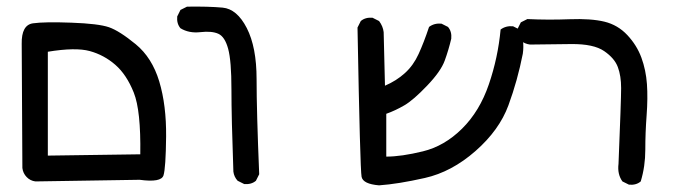

<svg xmlns="http://www.w3.org/2000/svg" viewBox="-20 -433 2040 574"><path d="M85.9 109.4Q70.3 107.4 59.6 96.2Q48.8 85 46.9 69.3L44.9 -301.8Q43.9 -358.4 78.6 -363.3Q113.3 -368.2 193.8 -365.2Q274.4 -362.3 305.7 -351.6Q336.9 -340.8 385.7 -300.8Q434.6 -260.7 456.1 -189.5Q477.5 -118.2 476.6 -24.4Q475.6 69.3 468.8 91.3Q461.9 113.3 397.5 104.5ZM399.4 28.3Q401.4 -102.5 379.9 -156.2Q358.4 -210 324.7 -239.3Q291 -268.6 248.5 -280.3Q206.1 -292 123 -278.3V32.2Z M710 117.2 690.4 107.4Q679.7 95.7 677.7 80.1Q671.9 -81.1 671.9 -166Q671.9 -251 662.1 -287.1Q652.3 -323.2 632.8 -332Q613.3 -340.8 579.1 -336.9Q544.9 -333 519.5 -348.6Q507.8 -362.3 509.8 -383.8L519.5 -403.3L539.1 -413.1Q602.5 -414.1 645.5 -410.2Q688.5 -406.2 717.8 -349.1Q747.1 -292 747.1 -196.3Q747.1 -100.6 754.9 87.9L745.1 107.4Q731.4 119.1 710 117.2Z M1113.3 121.1Q1065.4 117.2 1061 95.7Q1056.6 74.2 1048.8 -350.6L1058.6 -370.1Q1072.3 -381.8 1093.8 -379.9L1113.3 -370.1Q1125 -354.5 1127 -336.9L1130.9 -176.8Q1165 -191.4 1190.4 -214.4Q1215.8 -237.3 1231.4 -271.5Q1247.1 -305.7 1262.7 -352.5Q1278.3 -364.3 1299.8 -362.3L1319.3 -352.5Q1331.1 -338.9 1329.1 -317.4Q1321.3 -284.2 1309.6 -252Q1297.9 -219.7 1256.8 -176.8Q1215.8 -133.8 1189 -118.2Q1162.1 -102.5 1134.8 -92.8V35.2Q1179.7 35.2 1244.1 19.5Q1308.6 3.9 1361.3 -48.3Q1414.1 -100.6 1441.4 -180.7Q1468.8 -260.7 1476.6 -344.7Q1492.2 -356.4 1513.7 -354.5L1533.2 -344.7Q1548.8 -313.5 1543 -272.5Q1527.3 -192.4 1500 -118.2Q1472.7 -43.9 1401.4 18.6Q1330.1 81.1 1250 99.1Q1169.9 117.2 1113.3 121.1Z M1860.4 119.1 1840.8 109.4Q1825.2 87.9 1829.1 56.6Q1836.9 -133.8 1836.9 -169.9Q1836.9 -206.1 1827.1 -232.4Q1817.4 -258.8 1786.1 -280.3Q1754.9 -301.8 1688 -301.3Q1621.1 -300.8 1564.5 -299.8Q1548.8 -301.8 1537.1 -311.5Q1525.4 -325.2 1527.3 -346.7L1537.1 -366.2L1556.6 -376Q1618.2 -373 1682.6 -375.5Q1747.1 -377.9 1787.1 -368.2Q1827.1 -358.4 1855.5 -328.1Q1883.8 -297.9 1897.5 -260.7Q1911.1 -223.6 1914.1 -181.6Q1917 -139.6 1913.1 -87.9Q1909.2 -36.1 1909.2 14.2Q1909.2 64.5 1895.5 109.4Q1881.8 121.1 1860.4 119.1Z"/></svg>

Font: JasonHandwriting4
Style: Regular
Weight: 400
Version: Version 1.01.21